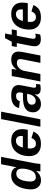

<svg xmlns="http://www.w3.org/2000/svg" viewBox="1363 -2128 775 3541"><g transform="rotate(-90 1750.5 -357.5)"><path d="M365.7 -78.1Q331.1 -32.7 290.8 -11.2Q250.5 10.3 191.4 10.3Q116.2 10.3 72.3 -39.6Q28.3 -89.4 28.3 -172.9Q28.3 -266.1 59.6 -355.5Q90.8 -444.8 147.2 -491.5Q203.6 -538.1 283.2 -538.1Q408.2 -538.1 436.5 -441.4H439Q439.9 -451.2 442.9 -470.7Q445.8 -490.2 451.7 -520.5L492.7 -724.6H627.9L511.7 -112.8Q502 -58.1 497.6 0H360.4Q360.4 -30.8 367.7 -78.1ZM251.5 -84Q291 -84 319.3 -100.8Q347.7 -117.7 367.7 -152.6Q387.7 -187.5 399.4 -240.2Q411.1 -293 411.1 -332.5Q411.1 -391.1 388.2 -417.7Q365.2 -444.3 319.3 -444.3Q269.5 -444.3 238 -410.6Q206.5 -377 189.9 -312Q173.3 -247.1 173.3 -191.9Q173.3 -84 251.5 -84Z M785.6 -232.4Q782.2 -213.9 782.2 -189Q782.2 -137.2 804.9 -109.6Q827.6 -82 872.1 -82Q943.8 -82 976.1 -164.6L1095.7 -128.4Q1059.1 -50.8 1004.9 -20.5Q950.7 9.8 862.8 9.8Q758.8 9.8 700.2 -46.6Q641.6 -103 641.6 -204.1Q641.6 -305.2 676.8 -381.1Q711.9 -457 776.6 -497.6Q841.3 -538.1 926.3 -538.1Q1028.3 -538.1 1083.7 -485.6Q1139.2 -433.1 1139.2 -337.4Q1139.2 -289.1 1127.4 -232.4ZM1012.2 -323.7 1013.7 -351.1Q1013.7 -403.3 989.5 -427.2Q965.3 -451.2 926.3 -451.2Q879.4 -451.2 847.4 -418.7Q815.4 -386.2 801.8 -323.7Z M1184.1 0 1324.7 -724.6H1461.9L1320.8 0Z M1880.4 4.9Q1831.5 4.9 1805.2 -15.6Q1778.8 -36.1 1778.8 -69.8Q1778.8 -87.9 1781.2 -101.1H1778.3Q1737.3 -37.6 1697.3 -13.9Q1657.2 9.8 1599.6 9.8Q1531.2 9.8 1490.5 -31Q1449.7 -71.8 1449.7 -135.7Q1449.7 -226.1 1512 -272.2Q1574.2 -318.4 1713.9 -320.8L1807.1 -322.3Q1817.4 -368.7 1817.4 -386.2Q1817.4 -448.7 1755.4 -448.7Q1709.5 -448.7 1687 -430.9Q1664.6 -413.1 1656.2 -379.4L1527.8 -394.5Q1544.4 -464.8 1602.8 -501.5Q1661.1 -538.1 1757.8 -538.1Q1858.9 -538.1 1906 -502.4Q1953.1 -466.8 1953.1 -394Q1953.1 -376 1941.4 -317.4L1906.7 -145Q1902.8 -123 1902.8 -109.9Q1902.8 -98.1 1907.7 -91.8Q1912.6 -85.4 1918.9 -82.5Q1925.3 -79.6 1931.6 -78.9Q1938 -78.1 1941.4 -78.1Q1956.1 -78.1 1971.7 -81.5L1964.8 -5.9Q1944.3 2 1923.3 3.4Q1902.3 4.9 1880.4 4.9ZM1792 -245.6H1712.9Q1655.8 -244.6 1622.8 -222.2Q1589.8 -199.7 1589.8 -158.7Q1589.8 -124.5 1609.1 -105.2Q1628.4 -85.9 1661.1 -85.9Q1701.7 -85.9 1734.9 -117.4Q1768.1 -148.9 1781.2 -200.7Z M2361.3 0 2418.9 -290.5Q2431.6 -351.1 2431.6 -371.1Q2431.6 -434.1 2357.4 -434.1Q2308.1 -434.1 2266.1 -394Q2224.1 -354 2213.4 -295.9L2155.8 0H2018.1L2099.1 -415.5Q2106.9 -454.1 2117.7 -528.3H2248.5Q2248.5 -523.9 2243.9 -487.3Q2239.3 -450.7 2236.8 -438H2238.3Q2274.9 -488.8 2319.1 -513.2Q2363.3 -537.6 2420.4 -537.6Q2494.6 -537.6 2532.2 -502Q2569.8 -466.3 2569.8 -398.9Q2569.8 -386.7 2566.4 -360.1Q2563 -333.5 2559.6 -318.8L2497.6 0Z M2795.4 7.8Q2734.9 7.8 2701.7 -20.8Q2668.5 -49.3 2668.5 -102.1Q2668.5 -136.7 2676.3 -178.7L2726.1 -435.5H2653.8L2671.9 -528.3H2751L2817.9 -652.3H2903.8L2880.4 -528.3H2979L2961.9 -435.5H2861.8L2811 -174.3Q2805.7 -147 2805.7 -130.9Q2805.7 -108.4 2817.1 -97.4Q2828.6 -86.4 2848.1 -86.4Q2863.8 -86.4 2900.9 -92.8L2885.3 -3.9Q2845.7 7.8 2795.4 7.8Z M3119.6 -232.4Q3116.2 -213.9 3116.2 -189Q3116.2 -137.2 3138.9 -109.6Q3161.6 -82 3206.1 -82Q3277.8 -82 3310.1 -164.6L3429.7 -128.4Q3393.1 -50.8 3338.9 -20.5Q3284.7 9.8 3196.8 9.8Q3092.8 9.8 3034.2 -46.6Q2975.6 -103 2975.6 -204.1Q2975.6 -305.2 3010.7 -381.1Q3045.9 -457 3110.6 -497.6Q3175.3 -538.1 3260.3 -538.1Q3362.3 -538.1 3417.7 -485.6Q3473.1 -433.1 3473.1 -337.4Q3473.1 -289.1 3461.4 -232.4ZM3346.2 -323.7 3347.7 -351.1Q3347.7 -403.3 3323.5 -427.2Q3299.3 -451.2 3260.3 -451.2Q3213.4 -451.2 3181.4 -418.7Q3149.4 -386.2 3135.7 -323.7Z"/></g></svg>

Font: Liberation Sans
Style: Bold Italic
Weight: 700
Italic angle: -12°
Designer: Steve Matteson
Foundry: Ascender Corporation
Version: Version 2.1.5